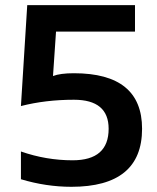

<svg xmlns="http://www.w3.org/2000/svg" viewBox="-20 -718 606 743"><path d="M85.4 -698.2H502.4V-595.7H196.8L185.1 -423.8Q212.9 -434.6 266.1 -434.6Q529.8 -434.6 529.8 -219.7Q529.8 4.9 256.3 4.9Q158.7 4.9 61 -24.4V-131.8Q158.7 -97.7 261.2 -97.7Q400.4 -97.7 400.4 -219.7Q400.4 -332 266.1 -332Q156.2 -332 61 -307.6Z"/></svg>

Font: Voltera
Style: Bold
Weight: 700
Designer: Bernd Montag
Version: Version 1.301